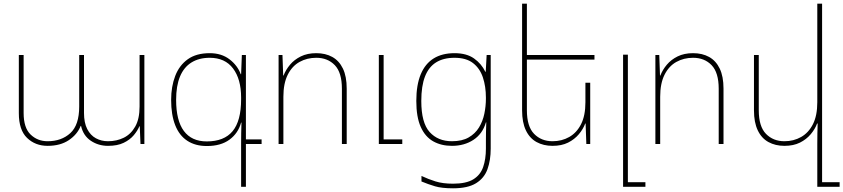

<svg xmlns="http://www.w3.org/2000/svg" viewBox="-20 -780 4568 1040"><path d="M238 10Q171 10 126.5 -33Q82 -76 82 -167V-482H108V-168Q108 -88 145.5 -51.5Q183 -15 238 -15Q313 -15 361 -59Q409 -103 409 -203V-482H435V-168Q435 -115 452.5 -81Q470 -47 499.5 -31Q529 -15 565 -15Q612 -15 650.5 -34Q689 -53 712.5 -94.5Q736 -136 736 -203V-482H762V0H741L737 -96H735Q725 -72 704.5 -47.5Q684 -23 650 -6.5Q616 10 565 10Q513 10 472 -17.5Q431 -45 419 -98H417Q399 -52 353 -21Q307 10 238 10Z M1286 232V-3Q1286 -27 1286.5 -59Q1287 -91 1288 -116H1286Q1270 -58 1223 -23.5Q1176 11 1100 11Q1038 11 994.5 -17.5Q951 -46 929 -102Q907 -158 907 -239Q907 -311 929 -368.5Q951 -426 997 -459Q1043 -492 1116 -492Q1180 -492 1223.5 -458.5Q1267 -425 1284 -378H1286L1290 -482H1312V-25H1397V0H1312V232ZM1100 -14Q1194 -14 1240 -69.5Q1286 -125 1286 -242V-252Q1286 -351 1242.5 -409Q1199 -467 1116 -467Q1058 -467 1017 -441.5Q976 -416 955 -365.5Q934 -315 934 -239Q934 -127 976 -70.5Q1018 -14 1100 -14Z M1489 0V-482H1510L1514 -371H1516Q1528 -402 1551 -429.5Q1574 -457 1609.5 -474.5Q1645 -492 1693 -492Q1743 -492 1780 -471.5Q1817 -451 1837.5 -408.5Q1858 -366 1858 -300V0H1832V-299Q1832 -387 1793.5 -427Q1755 -467 1693 -467Q1643 -467 1602.5 -444.5Q1562 -422 1538.5 -375Q1515 -328 1515 -256V0ZM2032 0V-482H2058V-25H2159V0Z M2434 240Q2373 240 2336 229Q2299 218 2263 203V173Q2299 190 2338.5 202.5Q2378 215 2434 215Q2505 215 2543.5 191.5Q2582 168 2597 125Q2612 82 2612 25V-17Q2612 -46 2612.5 -67Q2613 -88 2614 -117H2612Q2594 -55 2544.5 -22.5Q2495 10 2428 10Q2370 10 2326.5 -14.5Q2283 -39 2259 -92.5Q2235 -146 2235 -233Q2235 -320 2259 -377.5Q2283 -435 2329 -463.5Q2375 -492 2442 -492Q2507 -492 2547.5 -463.5Q2588 -435 2609 -391H2611L2616 -482H2638V25Q2638 88 2620.5 136.5Q2603 185 2558.5 212.5Q2514 240 2434 240ZM2428 -15Q2483 -15 2518.5 -35.5Q2554 -56 2574.5 -89.5Q2595 -123 2603.5 -164Q2612 -205 2612 -246V-251Q2612 -312 2595.5 -361Q2579 -410 2542 -438.5Q2505 -467 2442 -467Q2382 -467 2342 -442Q2302 -417 2282 -365.5Q2262 -314 2262 -233Q2262 -115 2307 -65Q2352 -15 2428 -15Z M3177 -332V0H3156L3152 -111H3150Q3139 -81 3115.5 -53Q3092 -25 3057 -7.5Q3022 10 2973 10Q2924 10 2886.5 -10.5Q2849 -31 2828.5 -74Q2808 -117 2808 -182V-760H2834V-183Q2834 -95 2873 -55Q2912 -15 2973 -15Q3023 -15 3063.5 -38Q3104 -61 3127.5 -107.5Q3151 -154 3151 -226V-332ZM2822 -482H3200V-457H2822Z M3355 232V-484H3381V207H3476V232Z M3530 0V-482H3551L3555 -371H3557Q3569 -402 3592 -429.5Q3615 -457 3650.5 -474.5Q3686 -492 3734 -492Q3784 -492 3821 -471.5Q3858 -451 3878.5 -408.5Q3899 -366 3899 -300V0H3873V-299Q3873 -387 3834.5 -427Q3796 -467 3734 -467Q3684 -467 3643.5 -444.5Q3603 -422 3579.5 -375Q3556 -328 3556 -256V0Z M4433 207H4528V232H4407V0Q4407 -30 4407.5 -56.5Q4408 -83 4409 -111H4406Q4395 -81 4371.5 -53Q4348 -25 4313 -7.5Q4278 10 4229 10Q4180 10 4142.5 -10.5Q4105 -31 4084.5 -74Q4064 -117 4064 -182V-482H4090V-183Q4090 -95 4129 -55Q4168 -15 4229 -15Q4279 -15 4319.5 -38Q4360 -61 4383.5 -107.5Q4407 -154 4407 -226V-760H4433Z"/></svg>

Font: Noto Sans Armenian Thin
Style: Regular
Weight: 250
Version: Version 2.007